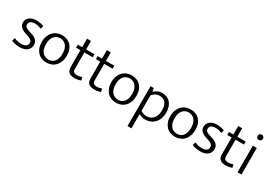

<svg xmlns="http://www.w3.org/2000/svg" viewBox="24 -1699 4141 2943"><g transform="rotate(30 2095.0 -228.0)"><path d="M324 -396Q295 -410 268.5 -416Q242 -422 213 -422Q162 -422 137 -402Q112 -382 112 -350Q112 -321 131.5 -304.5Q151 -288 205 -272L235 -263Q297 -244 329.5 -212Q362 -180 362 -129Q362 -69 317 -30Q272 9 188 9Q143 9 105 1.5Q67 -6 39 -20L57 -75Q84 -61 115 -53.5Q146 -46 183 -46Q234 -46 262.5 -65.5Q291 -85 291 -123Q291 -155 268.5 -173.5Q246 -192 196 -208L164 -218Q102 -238 72 -268.5Q42 -299 42 -346Q42 -375 54 -399Q66 -423 88 -440Q110 -457 139.5 -466.5Q169 -476 205 -476Q238 -476 274 -470Q310 -464 341 -450Z M881 -240Q881 -181 864 -134.5Q847 -88 817 -56Q787 -24 746.5 -7.5Q706 9 660 9Q613 9 573 -6.5Q533 -22 504 -52.5Q475 -83 458 -127.5Q441 -172 441 -230Q441 -289 458.5 -335Q476 -381 506 -412.5Q536 -444 576.5 -460Q617 -476 664 -476Q710 -476 750 -461Q790 -446 819 -416Q848 -386 864.5 -342Q881 -298 881 -240ZM808 -235Q808 -284 795.5 -319.5Q783 -355 762.5 -377.5Q742 -400 715.5 -410.5Q689 -421 661 -421Q633 -421 606.5 -411Q580 -401 559.5 -379Q539 -357 526.5 -321.5Q514 -286 514 -235Q514 -184 526.5 -148Q539 -112 560 -89.5Q581 -67 608 -56.5Q635 -46 663 -46Q691 -46 717 -55.5Q743 -65 763.5 -87.5Q784 -110 796 -146Q808 -182 808 -235Z M1236 -417H1088V-126Q1088 -85 1107.5 -71Q1127 -57 1159 -57Q1184 -57 1208 -62Q1232 -67 1250 -73L1261 -20Q1241 -12 1211 -6Q1181 0 1146 0Q1018 0 1018 -117V-417H941V-470H1018V-620H1088V-470H1236Z M1587 -417H1439V-126Q1439 -85 1458.5 -71Q1478 -57 1510 -57Q1535 -57 1559 -62Q1583 -67 1601 -73L1612 -20Q1592 -12 1562 -6Q1532 0 1497 0Q1369 0 1369 -117V-417H1292V-470H1369V-620H1439V-470H1587Z M2113 -240Q2113 -181 2096 -134.5Q2079 -88 2049 -56Q2019 -24 1978.5 -7.5Q1938 9 1892 9Q1845 9 1805 -6.5Q1765 -22 1736 -52.5Q1707 -83 1690 -127.5Q1673 -172 1673 -230Q1673 -289 1690.5 -335Q1708 -381 1738 -412.5Q1768 -444 1808.5 -460Q1849 -476 1896 -476Q1942 -476 1982 -461Q2022 -446 2051 -416Q2080 -386 2096.5 -342Q2113 -298 2113 -240ZM2040 -235Q2040 -284 2027.5 -319.5Q2015 -355 1994.5 -377.5Q1974 -400 1947.5 -410.5Q1921 -421 1893 -421Q1865 -421 1838.5 -411Q1812 -401 1791.5 -379Q1771 -357 1758.5 -321.5Q1746 -286 1746 -235Q1746 -184 1758.5 -148Q1771 -112 1792 -89.5Q1813 -67 1840 -56.5Q1867 -46 1895 -46Q1923 -46 1949 -55.5Q1975 -65 1995.5 -87.5Q2016 -110 2028 -146Q2040 -182 2040 -235Z M2406 9Q2374 9 2344.5 0Q2315 -9 2294 -24V230H2225V-476H2283L2293 -416Q2318 -440 2352.5 -458Q2387 -476 2435 -476Q2480 -476 2517 -461Q2554 -446 2580.5 -416.5Q2607 -387 2621.5 -344Q2636 -301 2636 -246Q2636 -180 2616.5 -132Q2597 -84 2564.5 -52.5Q2532 -21 2490.5 -6Q2449 9 2406 9ZM2420 -419Q2398 -419 2378.5 -413Q2359 -407 2343 -397.5Q2327 -388 2314.5 -376.5Q2302 -365 2294 -354V-79Q2317 -62 2343.5 -54Q2370 -46 2397 -46Q2428 -46 2458 -56.5Q2488 -67 2511 -90.5Q2534 -114 2548.5 -152Q2563 -190 2563 -245Q2563 -327 2528 -373Q2493 -419 2420 -419Z M3156 -240Q3156 -181 3139 -134.5Q3122 -88 3092 -56Q3062 -24 3021.5 -7.5Q2981 9 2935 9Q2888 9 2848 -6.5Q2808 -22 2779 -52.5Q2750 -83 2733 -127.5Q2716 -172 2716 -230Q2716 -289 2733.5 -335Q2751 -381 2781 -412.5Q2811 -444 2851.5 -460Q2892 -476 2939 -476Q2985 -476 3025 -461Q3065 -446 3094 -416Q3123 -386 3139.5 -342Q3156 -298 3156 -240ZM3083 -235Q3083 -284 3070.5 -319.5Q3058 -355 3037.5 -377.5Q3017 -400 2990.5 -410.5Q2964 -421 2936 -421Q2908 -421 2881.5 -411Q2855 -401 2834.5 -379Q2814 -357 2801.5 -321.5Q2789 -286 2789 -235Q2789 -184 2801.5 -148Q2814 -112 2835 -89.5Q2856 -67 2883 -56.5Q2910 -46 2938 -46Q2966 -46 2992 -55.5Q3018 -65 3038.5 -87.5Q3059 -110 3071 -146Q3083 -182 3083 -235Z M3520 -396Q3491 -410 3464.5 -416Q3438 -422 3409 -422Q3358 -422 3333 -402Q3308 -382 3308 -350Q3308 -321 3327.5 -304.5Q3347 -288 3401 -272L3431 -263Q3493 -244 3525.5 -212Q3558 -180 3558 -129Q3558 -69 3513 -30Q3468 9 3384 9Q3339 9 3301 1.5Q3263 -6 3235 -20L3253 -75Q3280 -61 3311 -53.5Q3342 -46 3379 -46Q3430 -46 3458.5 -65.5Q3487 -85 3487 -123Q3487 -155 3464.5 -173.5Q3442 -192 3392 -208L3360 -218Q3298 -238 3268 -268.5Q3238 -299 3238 -346Q3238 -375 3250 -399Q3262 -423 3284 -440Q3306 -457 3335.5 -466.5Q3365 -476 3401 -476Q3434 -476 3470 -470Q3506 -464 3537 -450Z M3912 -417H3764V-126Q3764 -85 3783.5 -71Q3803 -57 3835 -57Q3860 -57 3884 -62Q3908 -67 3926 -73L3937 -20Q3917 -12 3887 -6Q3857 0 3822 0Q3694 0 3694 -117V-417H3617V-470H3694V-620H3764V-470H3912Z M4039 0V-470H4109V0ZM4074 -591Q4054 -591 4040.5 -604Q4027 -617 4027 -638Q4027 -659 4040.5 -672.5Q4054 -686 4074 -686Q4092 -686 4106.5 -673Q4121 -660 4121 -638Q4121 -616 4107 -603.5Q4093 -591 4074 -591Z"/></g></svg>

Font: Mukta Vaani Light
Style: Regular
Weight: 300
Designer: Noopur Datye, Girish Dalvi, Yashodeep Gholap, Pallavi Karambelkar
Foundry: Ek Type
Version: Version 2.538;PS 1.000;hotconv 16.6.51;makeotf.lib2.5.65220;